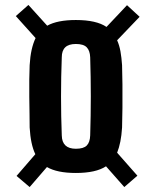

<svg xmlns="http://www.w3.org/2000/svg" viewBox="-20 -782 628 777"><path d="M100 -25 47 -70 123 -158Q104 -197 100 -266Q100 -288 99.5 -321Q99 -354 98.5 -390.5Q98 -427 98.5 -460.5Q99 -494 100 -518Q102 -553 108 -580Q114 -607 124 -628L44 -717L95 -762L171 -678Q212 -701 287 -701Q370 -701 411 -673L494 -761L545 -714L454 -619Q463 -599 467.5 -574Q472 -549 474 -518Q475 -488 475.5 -440.5Q476 -393 475.5 -345.5Q475 -298 474 -266Q472 -234 467 -209Q462 -184 454 -164L536 -71L483 -25L409 -109Q368 -82 287 -82Q211 -82 170 -106ZM287 -180Q318 -180 331 -193Q344 -206 345 -234Q350 -392 345 -550Q344 -577 331 -590.5Q318 -604 287 -604Q258 -604 244 -590.5Q230 -577 230 -550Q224 -391 230 -234Q231 -180 287 -180Z"/></svg>

Font: Big Shoulders Display ExtraBold
Style: Regular
Weight: 800
Designer: Patric King
Foundry: XO Type Co
Version: Version 1.000; ttfautohint (v1.8.2)